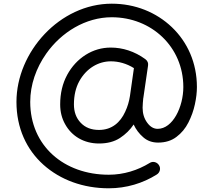

<svg xmlns="http://www.w3.org/2000/svg" viewBox="-20 -745 1151 1036"><path d="M837.9 146.5C827.6 129.4 804.7 123 787.6 134.3C723.1 173.8 647.5 197.8 566.9 197.8C324.7 197.8 143.1 41.5 143.1 -195.3C143.1 -287.6 174.8 -377.9 229.5 -455.6C311 -571.3 441.9 -651.9 583 -651.9C797.4 -651.9 969.2 -492.2 969.2 -275.4C969.2 -168.5 912.6 -49.8 830.6 -49.8C809.1 -49.8 790 -61 773.9 -83.5C757.8 -105.5 749.5 -132.3 749.5 -163.6C749.5 -177.7 751.5 -198.2 752.9 -214.4L753.4 -216.3L778.8 -390.6C781.2 -404.8 776.4 -416.5 764.2 -425.8C706.1 -468.3 641.1 -488.3 578.1 -488.3C528.8 -488.3 483.9 -475.1 442.4 -449.2C400.9 -422.9 367.2 -386.7 342.3 -340.8C317.4 -294.4 304.7 -241.7 304.7 -181.6C304.7 -142.1 313.5 -106.4 331.5 -74.7C366.7 -10.7 432.1 29.3 514.2 29.3C559.1 29.3 596.7 19.5 627.4 -0.5C657.7 -20.5 682.1 -44.4 701.2 -73.2C713.4 -46.4 731 -23.4 752.9 -4.4C774.9 15.1 801.8 24.4 833 24.4C872.1 24.4 905.3 14.2 932.1 -6.3C959 -26.4 980.5 -52.2 996.6 -84C1012.7 -115.7 1024.4 -148.4 1031.7 -182.6C1039.1 -216.8 1042.5 -247.6 1042.5 -275.4C1042.5 -405.8 991.7 -517.6 907.7 -598.1C823.2 -678.7 709.5 -725.1 583 -725.1C302.2 -725.1 68.8 -464.4 68.8 -195.3C68.8 -54.2 123 62 214.4 144C305.7 225.6 428.7 271 566.9 271C662.1 271 751 243.7 825.7 196.8C842.8 186.5 849.1 163.6 837.9 146.5ZM681.2 -227.1C676.8 -198.2 668.5 -169.4 655.3 -141.6C629.4 -85 584 -43.9 514.2 -43.9C472.7 -43.9 439.9 -56.6 415.5 -82.5C391.1 -107.9 378.9 -141.1 378.9 -181.6C378.9 -230 388.7 -272 407.7 -306.6C445.8 -376 510.3 -414.1 578.1 -414.1C619.6 -414.1 663.1 -402.3 702.6 -377.4Z"/></svg>

Font: Mikhak
Style: Regular
Weight: 400
Designer: Amin Abedi
Version: Version 3.2